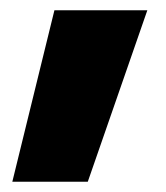

<svg xmlns="http://www.w3.org/2000/svg" viewBox="-20 -212 324 374"><path d="M4 142H151L267 -192H86Z"/></svg>

Font: Fixel Display Black
Style: Regular
Weight: 900
Designer: AlfaBravo + MacPaw
Foundry: Kyrylo Tkachov, Marchela Mozhyna, Serhii Makarenko, Maria Weinstein, Zakhar Kryvoshyya
Version: Version 1.211